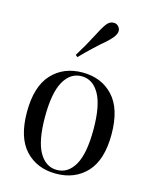

<svg xmlns="http://www.w3.org/2000/svg" viewBox="-123 -901 794 996"><g transform="rotate(15 274.0 -403.0)"><path d="M501 -257Q501 -120 438.5 -53Q376 14 274 14Q172 14 109.5 -53Q47 -120 47 -257Q47 -394 109.5 -461.5Q172 -529 274 -529Q376 -529 438.5 -461.5Q501 -394 501 -257ZM144 -257Q144 -128 179 -67Q214 -6 274 -6Q334 -6 369 -67Q404 -128 404 -257Q404 -386 369 -447.5Q334 -509 274 -509Q214 -509 179 -447.5Q144 -386 144 -257ZM398 -785Q398 -770 384 -751Q364 -726 327 -696Q320 -690 290.5 -662.5Q261 -635 226 -599L215 -608Q252 -667 284 -729Q307 -775 324 -798Q340 -820 362 -820Q376 -820 384 -813Q398 -801 398 -785Z"/></g></svg>

Font: Myanmar April Display
Style: Regular
Weight: 400
Designer: Khon Soe Zaw Thu
Foundry: Myanmar OS
Version: Version 2.50 April 12, 2019